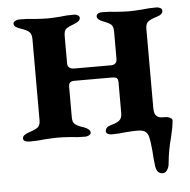

<svg xmlns="http://www.w3.org/2000/svg" viewBox="-45 -462 651 658"><g transform="rotate(-5 280.0 -133.0)"><path d="M464 116Q462 103 460 70Q457 37 453.5 23.5Q450 10 441.5 4Q433 -2 414 -2Q397 -2 373 0Q352 3 326 3Q319 3 313 0Q307 -3 307 -9Q307 -24 327 -29Q346 -34 355.5 -41.5Q365 -49 365 -67V-172Q365 -184 360 -187.5Q355 -191 344 -191H215Q205 -191 200 -187Q195 -183 195 -171V-67Q195 -50 203 -43.5Q211 -37 221 -33.5Q231 -30 234 -29Q255 -21 255 -9Q255 -4 248.5 -0.5Q242 3 235 3Q207 3 186 0Q158 -2 142 -2Q126 -2 96 0Q72 3 43 3Q35 3 28.5 0Q22 -3 22 -9Q22 -16 28 -20.5Q34 -25 45 -29Q65 -35 74.5 -42Q84 -49 84 -67V-346Q84 -364 75 -371.5Q66 -379 47 -385Q36 -389 30 -393Q24 -397 24 -404Q24 -410 31 -413.5Q38 -417 45 -417Q75 -417 97 -414Q125 -412 142 -412Q158 -412 184 -414Q205 -417 233 -417Q240 -417 246 -413.5Q252 -410 252 -404Q252 -393 231 -385Q211 -378 203 -371.5Q195 -365 195 -347V-253Q195 -233 219 -233H344Q365 -233 365 -254V-347Q365 -365 357.5 -371.5Q350 -378 331 -385Q310 -393 310 -404Q310 -410 315.5 -413.5Q321 -417 329 -417Q357 -417 378 -414Q406 -412 422 -412Q438 -412 466 -414Q488 -417 517 -417Q524 -417 530 -413.5Q536 -410 536 -404Q536 -391 515 -385Q495 -379 485.5 -372Q476 -365 476 -347V-77Q476 -59 480.5 -51.5Q485 -44 495 -41Q500 -40 508.5 -40Q517 -40 522 -39Q538 -35 538 -27Q538 -22 535 -2L528 30Q516 74 512 117Q511 132 504.5 141.5Q498 151 489 151Q466 151 464 116Z"/></g></svg>

Font: EB Garamond SemiBold
Style: Regular
Weight: 600
Designer: Georg Duffner and Octavio Pardo
Foundry: Georg Duffner
Version: Version 1.000